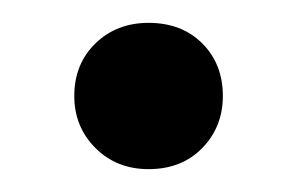

<svg xmlns="http://www.w3.org/2000/svg" viewBox="-20 -421 260 168"><path d="M110 -273Q82 -273 63.5 -291.5Q45 -310 45 -337Q45 -365 63.5 -383Q82 -401 110 -401Q139 -401 157 -383Q175 -365 175 -337Q175 -310 157 -291.5Q139 -273 110 -273Z"/></svg>

Font: DM Sans 12pt Medium
Style: Regular
Weight: 500
Version: Version 4.004;gftools[0.9.30]